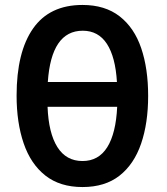

<svg xmlns="http://www.w3.org/2000/svg" viewBox="-20 -745 675 775"><path d="M578 -358Q578 -248 549.5 -165Q521 -82 462.5 -36Q404 10 313 10Q222 10 163 -36.5Q104 -83 75.5 -166.5Q47 -250 47 -359Q47 -535 113.5 -630Q180 -725 313 -725Q404 -725 463 -679Q522 -633 550 -550.5Q578 -468 578 -358ZM314 -621Q187 -621 173 -414H452Q446 -515 411.5 -568Q377 -621 314 -621ZM313 -95Q378 -95 413 -151Q448 -207 453 -314H172Q176 -208 211.5 -151.5Q247 -95 313 -95Z"/></svg>

Font: Noto Sans Disp Cond SemBd
Style: Regular
Weight: 600
Width: 3
Designer: Monotype Design Team
Foundry: Monotype Imaging Inc.
Version: Version 2.000;GOOG;noto-source:20170915:90ef993387c0; ttfaut